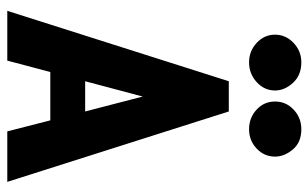

<svg xmlns="http://www.w3.org/2000/svg" viewBox="-184 -684 867 540"><g transform="rotate(90 250.0 -413.5)"><path d="M349 0 318 -121H182L150 0H10L208 -623H293L491 0ZM251 -381 208 -219H293ZM155 -680Q123 -680 100 -701.5Q77 -723 77 -753Q77 -783 100 -805Q123 -827 155 -827Q191 -827 212.5 -803.5Q234 -780 234 -753Q234 -723 210.5 -701.5Q187 -680 155 -680ZM343 -680Q311 -680 288 -701Q265 -722 265 -753Q265 -784 288 -805.5Q311 -827 343 -827Q380 -827 400 -803Q420 -779 420 -753Q420 -723 397.5 -701.5Q375 -680 343 -680Z"/></g></svg>

Font: Inconsolata Black
Style: Regular
Weight: 900
Monospace: yes
Designer: Raph Levien, Cyreal, Brenton Simpson
Foundry: Raph Levien, Cyreal, Google
Version: Version 3.001; ttfautohint (v1.8.2.53-6de2)